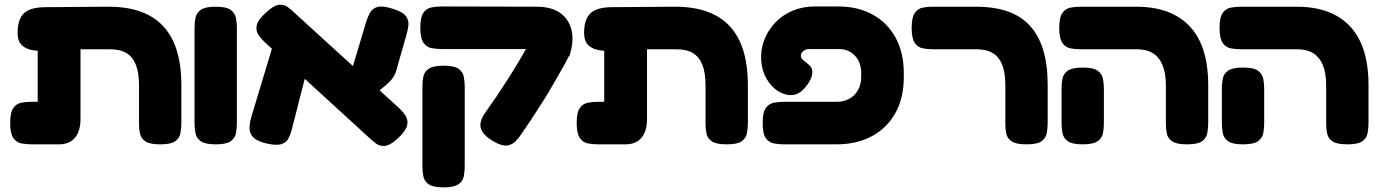

<svg xmlns="http://www.w3.org/2000/svg" viewBox="-20 -615 5961 830"><path d="M117 9Q94 9 72.5 5Q51 1 37.5 -18.5Q24 -38 24 -83Q24 -129 37.5 -148Q51 -167 72.5 -171Q94 -175 116 -175H143V-466L267 -406Q230 -400 192.5 -396.5Q155 -393 124 -397.5Q93 -402 74.5 -419.5Q56 -437 56 -473Q56 -532 84 -558Q112 -584 177 -584L443 -586Q551 -587 622 -550Q693 -513 728.5 -437.5Q764 -362 764 -247V-84Q764 -61 760 -39.5Q756 -18 737.5 -4.5Q719 9 673 9Q628 9 609 -3.5Q590 -16 585.5 -36Q581 -56 581 -77V-245Q581 -300 567.5 -334.5Q554 -369 526.5 -385.5Q499 -402 455 -402H328V-101Q328 -48 304 -19.5Q280 9 235 9Z M912 9Q867 9 848 -4.5Q829 -18 825 -39.5Q821 -61 821 -83V-495Q821 -517 825 -538Q829 -559 848 -572.5Q867 -586 913 -586Q959 -586 977.5 -572Q996 -558 1000 -537Q1004 -516 1004 -494V-82Q1004 -60 1000 -39Q996 -18 977 -4.5Q958 9 912 9Z M1701 -18Q1668 13 1645 15.5Q1622 18 1605 5Q1588 -8 1572 -23L1124 -433Q1108 -448 1096.5 -465.5Q1085 -483 1090 -506Q1095 -529 1128 -559Q1162 -591 1184.5 -594Q1207 -597 1224 -584.5Q1241 -572 1257 -556L1706 -147Q1722 -132 1733.5 -114Q1745 -96 1740 -73Q1735 -50 1701 -18ZM1131 5Q1087 -6 1072 -24.5Q1057 -43 1058.5 -65Q1060 -87 1066 -108L1162 -426L1316 -347L1241 -54Q1236 -34 1227 -16.5Q1218 1 1196.5 8Q1175 15 1131 5ZM1566 -179 1491 -280 1563 -521Q1570 -543 1580 -561Q1590 -579 1612.5 -585Q1635 -591 1678 -577Q1721 -564 1734.5 -545.5Q1748 -527 1745.5 -505.5Q1743 -484 1736 -461L1691 -303Q1682 -280 1665.5 -263Q1649 -246 1624.5 -227.5Q1600 -209 1566 -179Z M2115 -3Q2068 -30 2059 -59.5Q2050 -89 2077 -127Q2102 -162 2127 -199Q2152 -236 2176.5 -274.5Q2201 -313 2224.5 -352.5Q2248 -392 2270 -431Q2292 -470 2311 -508L2444 -382Q2427 -347 2406.5 -311.5Q2386 -276 2365 -239.5Q2344 -203 2322 -168.5Q2300 -134 2278 -101Q2256 -68 2235 -37Q2224 -20 2209 -4.5Q2194 11 2172 14Q2150 17 2115 -3ZM1897 195Q1852 195 1833 181.5Q1814 168 1810 146.5Q1806 125 1806 103V-240Q1806 -263 1810 -283.5Q1814 -304 1833 -317.5Q1852 -331 1898 -331Q1944 -331 1962.5 -317.5Q1981 -304 1985 -283Q1989 -262 1989 -239V104Q1989 126 1985 147Q1981 168 1962 181.5Q1943 195 1897 195ZM2441 -371 2282 -403H2246H1890Q1867 -403 1845.5 -407Q1824 -411 1810.5 -430.5Q1797 -450 1797 -495Q1797 -541 1810.5 -560Q1824 -579 1845.5 -583Q1867 -587 1889 -587L2300 -586Q2363 -586 2401.5 -559Q2440 -532 2451 -483.5Q2462 -435 2441 -371Z M2566 9Q2543 9 2521.5 5Q2500 1 2486.5 -18.5Q2473 -38 2473 -83Q2473 -129 2486.5 -148Q2500 -167 2521.5 -171Q2543 -175 2565 -175H2592V-466L2716 -406Q2679 -400 2641.5 -396.5Q2604 -393 2573 -397.5Q2542 -402 2523.5 -419.5Q2505 -437 2505 -473Q2505 -532 2533 -558Q2561 -584 2626 -584L2892 -586Q3000 -587 3071 -550Q3142 -513 3177.5 -437.5Q3213 -362 3213 -247V-84Q3213 -61 3209 -39.5Q3205 -18 3186.5 -4.5Q3168 9 3122 9Q3077 9 3058 -3.5Q3039 -16 3034.5 -36Q3030 -56 3030 -77V-245Q3030 -300 3016.5 -334.5Q3003 -369 2975.5 -385.5Q2948 -402 2904 -402H2777V-101Q2777 -48 2753 -19.5Q2729 9 2684 9Z M3369 9Q3347 9 3325.5 5Q3304 1 3290.5 -18Q3277 -37 3277 -83Q3277 -129 3290.5 -148Q3304 -167 3325.5 -171Q3347 -175 3370 -175H3599Q3628 -175 3651.5 -188Q3675 -201 3689 -225.5Q3703 -250 3703 -284V-296Q3703 -346 3675.5 -374.5Q3648 -403 3607 -403H3480Q3464 -403 3453.5 -395Q3443 -387 3442 -375.5Q3441 -364 3453 -354Q3458 -350 3463 -346.5Q3468 -343 3472 -339Q3491 -325 3491.5 -306.5Q3492 -288 3483 -270Q3474 -252 3462 -238.5Q3450 -225 3444 -220Q3421 -202 3393 -204Q3365 -206 3338.5 -224.5Q3312 -243 3293.5 -275Q3275 -307 3271 -348Q3267 -397 3283 -440Q3299 -483 3330.5 -516.5Q3362 -550 3406 -568.5Q3450 -587 3501 -587H3604Q3689 -587 3752.5 -552Q3816 -517 3851.5 -452.5Q3887 -388 3887 -299V-281Q3887 -191 3850.5 -126Q3814 -61 3748.5 -26Q3683 9 3596 9Z M4418 9Q4373 9 4354 -3.5Q4335 -16 4330.5 -36Q4326 -56 4326 -77V-245Q4326 -286 4318.5 -315.5Q4311 -345 4295.5 -364.5Q4280 -384 4256.5 -393Q4233 -402 4200 -402H4014Q3991 -402 3969.5 -406Q3948 -410 3934.5 -429.5Q3921 -449 3921 -494Q3921 -540 3934.5 -559Q3948 -578 3969 -582Q3990 -586 4013 -586H4198Q4278 -586 4336.5 -565.5Q4395 -545 4433 -503Q4471 -461 4490 -397.5Q4509 -334 4509 -247V-84Q4509 -61 4505 -39.5Q4501 -18 4482.5 -4.5Q4464 9 4418 9Z M5112 9Q5067 9 5048 -3.5Q5029 -16 5024.5 -36Q5020 -56 5020 -77V-245Q5020 -298 5006 -332.5Q4992 -367 4964.5 -384.5Q4937 -402 4895 -402H4652Q4629 -402 4607.5 -406Q4586 -410 4572.5 -429.5Q4559 -449 4559 -494Q4559 -540 4572.5 -559Q4586 -578 4607.5 -582Q4629 -586 4651 -586H4892Q4994 -586 5063.5 -547.5Q5133 -509 5168 -434Q5203 -359 5203 -247V-84Q5203 -61 5199 -39.5Q5195 -18 5176.5 -4.5Q5158 9 5112 9ZM4660 9Q4615 9 4596 -4.5Q4577 -18 4573 -39.5Q4569 -61 4569 -83V-232Q4569 -254 4573 -275Q4577 -296 4596 -309.5Q4615 -323 4661 -323Q4707 -323 4725.5 -309Q4744 -295 4748 -274Q4752 -253 4752 -231V-82Q4752 -60 4748 -39Q4744 -18 4725 -4.5Q4706 9 4660 9Z M5805 9Q5760 9 5741 -3.5Q5722 -16 5717.5 -36Q5713 -56 5713 -77V-245Q5713 -298 5699 -332.5Q5685 -367 5657.5 -384.5Q5630 -402 5588 -402H5345Q5322 -402 5300.5 -406Q5279 -410 5265.5 -429.5Q5252 -449 5252 -494Q5252 -540 5265.5 -559Q5279 -578 5300.5 -582Q5322 -586 5344 -586H5585Q5687 -586 5756.5 -547.5Q5826 -509 5861 -434Q5896 -359 5896 -247V-84Q5896 -61 5892 -39.5Q5888 -18 5869.5 -4.5Q5851 9 5805 9ZM5353 9Q5308 9 5289 -4.5Q5270 -18 5266 -39.5Q5262 -61 5262 -83V-232Q5262 -254 5266 -275Q5270 -296 5289 -309.5Q5308 -323 5354 -323Q5400 -323 5418.5 -309Q5437 -295 5441 -274Q5445 -253 5445 -231V-82Q5445 -60 5441 -39Q5437 -18 5418 -4.5Q5399 9 5353 9Z"/></svg>

Font: Fredoka SemiExpanded
Style: Bold
Weight: 700
Width: 6
Designer: Ben Nathan
Foundry: Milena B. Brandão, Ben Nathan
Version: Version 2.001